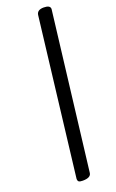

<svg xmlns="http://www.w3.org/2000/svg" viewBox="-172 -928 591 982"><g transform="rotate(-20 123.0 -436.5)"><path d="M96 14Q81 14 75 10Q69 6 69 -6L171 -861Q175 -887 210.5 -887Q246 -887 246 -866L143 -11Q140 14 96 14Z"/></g></svg>

Font: Kite One
Style: Regular
Weight: 400
Designer: Eduardo Rodriguez Tunni
Foundry: Eduardo Rodriguez Tunni
Version: Version 1.001